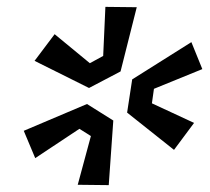

<svg xmlns="http://www.w3.org/2000/svg" viewBox="-20 -809 607 556"><path d="M285.2 -789.1 376 -788.1 329.1 -602.1 237.8 -554.2 80.1 -632.8 138.2 -710 240.2 -626 278.8 -647ZM542 -453.1 483.9 -375 348.1 -482.9 362.8 -579.1 534.2 -687 565.9 -608.9 425.8 -551.8 419.9 -509.8ZM82 -351.1 48.8 -430.2 231.9 -507.8 308.1 -460 294.9 -272.9 205.1 -273.9 243.2 -415 210 -436Z"/></svg>

Font: Sora Italic
Style: Regular
Weight: 400
Designer: Jonathan Barnbrook, Julián Moncada
Foundry: Barnbrook Fonts
Version: Version 2.000